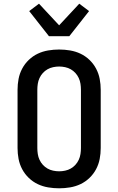

<svg xmlns="http://www.w3.org/2000/svg" viewBox="-20 -1011 640 1039"><path d="M300 8Q270 8 240.5 3Q211 -2 184.5 -14.5Q158 -27 136 -48Q114 -69 100 -95.5Q86 -122 80.5 -151Q75 -180 75 -210V-525Q75 -555 80.5 -584Q86 -613 100 -639.5Q114 -666 136 -687Q158 -708 184.5 -720.5Q211 -733 240.5 -738Q270 -743 300 -743Q330 -743 359.5 -738Q389 -733 415.5 -720.5Q442 -708 464 -687Q486 -666 500 -639.5Q514 -613 519.5 -584Q525 -555 525 -525V-210Q525 -180 519.5 -151Q514 -122 500 -95.5Q486 -69 464 -48Q442 -27 415.5 -14.5Q389 -2 359.5 3Q330 8 300 8ZM300 -84Q316 -84 332.5 -87.5Q349 -91 363 -99Q377 -107 388 -119Q399 -131 406 -146Q413 -161 415.5 -177.5Q418 -194 418 -210V-525Q418 -541 415.5 -557.5Q413 -574 406 -589Q399 -604 388 -616Q377 -628 363 -636Q349 -644 332.5 -647.5Q316 -651 300 -651Q284 -651 267.5 -647.5Q251 -644 237 -636Q223 -628 212 -616Q201 -604 194 -589Q187 -574 184.5 -557.5Q182 -541 182 -525V-210Q182 -194 184.5 -177.5Q187 -161 194 -146Q201 -131 212 -119Q223 -107 237 -99Q251 -91 267.5 -87.5Q284 -84 300 -84ZM245 -815 138 -951 191 -991 300 -874 409 -991 462 -951 355 -815Z"/></svg>

Font: Iosevka Aile Semibold
Style: Regular
Weight: 600
Designer: Belleve Invis
Foundry: Belleve Invis
Version: Version 31.1.0; ttfautohint (v1.8.4)